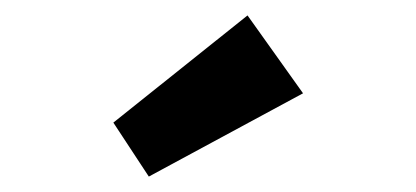

<svg xmlns="http://www.w3.org/2000/svg" viewBox="-20 -815 540 249"><path d="M173 -586 127 -656 301 -795 373 -694Z"/></svg>

Font: Readex Pro bold
Style: Bold
Weight: 700
Designer: Bonnie Shaver-Troup, Thomas Jockin
Foundry: Lexend
Version: Version 1.200; ttfautohint (v1.8.3)